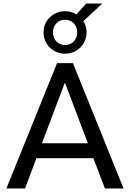

<svg xmlns="http://www.w3.org/2000/svg" viewBox="-20 -1060 731 1080"><path d="M16 0 301 -705H390L675 0H570L494 -200L538 -170H152L196 -200L121 0ZM344 -593 207 -231 187 -254H503L483 -231L346 -593ZM346 -758Q312 -758 284.5 -774Q257 -790 241 -817.5Q225 -845 225 -878Q225 -912 241 -938.5Q257 -965 284.5 -981Q312 -997 346 -997Q364 -997 380 -992.5Q396 -988 410 -979L465 -1040H555L449 -941Q458 -927 462.5 -911.5Q467 -896 467 -878Q467 -845 451 -817.5Q435 -790 407.5 -774Q380 -758 346 -758ZM346 -807Q376 -807 395 -827Q414 -847 414 -878Q414 -909 395 -929Q376 -949 346 -949Q317 -949 297.5 -929Q278 -909 278 -878Q278 -847 297 -827Q316 -807 346 -807Z"/></svg>

Font: Nunito Sans 10pt SemiCondensed SemiBold
Style: Regular
Weight: 600
Width: 4
Designer: Vernon Adams
Foundry: Vernon Adams
Version: Version 3.101;gftools[0.9.27]